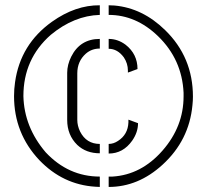

<svg xmlns="http://www.w3.org/2000/svg" viewBox="-20 -702 794 741"><path d="M34.2 -331.1Q34.2 -187.5 131.8 -84Q222.7 10.7 347.7 18.6Q356.4 19.5 365.2 19.5V-20.5Q244.1 -20.5 156.2 -114.3Q73.2 -211.9 70.3 -331.1Q70.3 -474.6 175.8 -567.4Q265.6 -641.6 365.2 -644.5V-681.6Q271.5 -682.6 180.7 -618.2Q58.6 -531.2 38.1 -384.8Q34.2 -358.4 34.2 -331.1ZM239.3 -239.3Q239.3 -180.7 278.3 -142.6Q312.5 -110.4 365.2 -110.4V-146.5Q313.5 -146.5 289.1 -194.3Q278.3 -216.8 278.3 -239.3V-418.9Q278.3 -465.8 311.5 -495.1Q334 -514.6 365.2 -514.6V-551.8Q289.1 -551.8 254.9 -483.4Q239.3 -452.1 239.3 -420.9ZM399.4 19.5Q513.7 19.5 607.4 -66.4Q710 -160.2 722.7 -295.9Q724.6 -313.5 724.6 -329.1Q724.6 -481.4 617.2 -585.9Q530.3 -670.9 421.9 -680.7Q410.2 -681.6 399.4 -681.6V-644.5Q504.9 -644.5 589.8 -562.5Q682.6 -472.7 688.5 -343.8Q688.5 -336.9 688.5 -330.1Q688.5 -213.9 607.4 -121.1Q525.4 -27.3 414.1 -20.5Q406.2 -20.5 399.4 -20.5ZM399.4 -109.4Q455.1 -109.4 490.2 -159.2Q512.7 -191.4 512.7 -226.6L475.6 -240.2V-229.5Q473.6 -182.6 435.5 -158.2Q418 -146.5 399.4 -146.5ZM399.4 -513.7Q433.6 -513.7 458 -480.5Q473.6 -457 473.6 -429.7V-421.9L510.7 -435.5Q510.7 -493.2 464.8 -529.3Q434.6 -551.8 399.4 -551.8Z"/></svg>

Font: Post No Bills Colombo
Style: Regular
Weight: 500
Designer: Kosala Senevirathne, Siva Puranthara, Lasantha Premarathna, Tharique Azeez
Foundry: Mooniak
Version: Version 1.220 ; ttfautohint (v1.5)